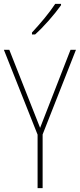

<svg xmlns="http://www.w3.org/2000/svg" viewBox="-20 -971 412 991"><path d="M295 -944V-951H265C232 -901 190 -852 145 -803V-793H161C205 -832 261 -896 295 -944ZM187 -311 28 -714H0L174 -276V0H200V-277L372 -714H344Z"/></svg>

Font: Noto Sans Kannada Condensed Thin
Style: Regular
Weight: 100
Width: 3
Designer: Jelle Bosma - Monotype Design Team
Foundry: Monotype Imaging Inc.
Version: Version 2.005